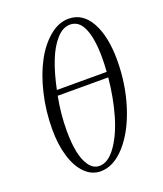

<svg xmlns="http://www.w3.org/2000/svg" viewBox="-139 -838 797 936"><g transform="rotate(-20 259.5 -369.5)"><path d="M68.8 -265.1Q68.8 -359.9 89.8 -448.5Q110.8 -537.1 145.8 -602.3Q180.7 -667.5 228.3 -706.8Q275.9 -746.1 327.1 -746.1Q400.4 -746.1 441.2 -672.6Q481.9 -599.1 481.9 -476.1Q481.9 -352.1 446.3 -240.2Q410.6 -128.4 350.3 -60.8Q290 6.8 222.2 6.8Q175.8 6.8 140.6 -28.8Q105.5 -64.5 87.2 -125.7Q68.8 -187 68.8 -265.1ZM132.8 -234.9Q132.8 -173.8 141.8 -127Q150.9 -80.1 172.1 -50Q193.4 -20 225.1 -20Q271 -20 311.3 -76.9Q351.6 -133.8 377 -221.7Q402.3 -309.6 412.1 -411.1H149.9Q132.8 -322.8 132.8 -234.9ZM155.8 -439H414.1Q417 -475.1 417 -512.2Q417 -608.4 394.3 -662.6Q371.6 -716.8 324.2 -716.8Q287.1 -716.8 253.9 -679.9Q220.7 -643.1 196.5 -581.5Q172.4 -520 155.8 -439Z"/></g></svg>

Font: Dihjauti
Style: Italic
Weight: 400
Italic angle: -9°
Designer: T. Christopher White
Version: Version 3.0.0